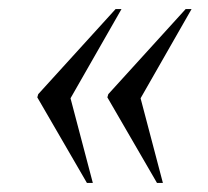

<svg xmlns="http://www.w3.org/2000/svg" viewBox="-20 -481 458 422"><path d="M325 -79 216 -267 218 -274 388 -461H401L289 -265L338 -79ZM171 -79 62 -267 64 -274 234 -461H247L135 -265L184 -79Z"/></svg>

Font: Noto Serif Display ExtraCondensed
Style: Italic
Weight: 400
Width: 2
Italic angle: -12°
Designer: Monotype Design Team
Foundry: Monotype Imaging Inc.
Version: Version 2.009